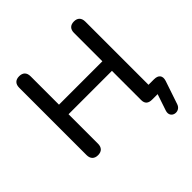

<svg xmlns="http://www.w3.org/2000/svg" viewBox="-224 -890 1236 1236"><g transform="rotate(-45 394.0 -272.0)"><path d="M780 -24C792 -62 774 -84 734 -84H684V-659C684 -694 665 -712 633 -712C600 -712 581 -694 581 -659V-401H186V-659C186 -694 167 -712 134 -712C101 -712 82 -694 82 -659V-46C82 -12 101 7 134 7C168 7 186 -12 186 -46V-314H581V-48C581 -14 600 0 633 0H683L645 113C626 173 708 189 726 136Z"/></g></svg>

Font: Nunito SemiBold
Style: Regular
Weight: 600
Designer: Vernon Adams
Foundry: Vernon Adams
Version: Version 3.602